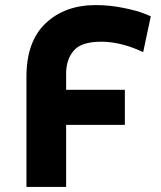

<svg xmlns="http://www.w3.org/2000/svg" viewBox="-20 -735 632 755"><path d="M543 -530Q456 -571 378 -571Q300 -571 270 -536Q240 -501 240 -445V-382H471V-244H240V0H84V-433Q84 -572 159.5 -643.5Q235 -715 357 -715Q411 -715 465 -704Q519 -693 546 -682L573 -671Z"/></svg>

Font: Montserrat Alternates
Style: Bold
Weight: 700
Version: Version 2.001